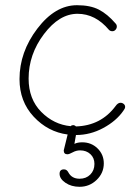

<svg xmlns="http://www.w3.org/2000/svg" viewBox="-20 -513 538 738"><path d="M286 205Q254 205 231.5 189.5Q209 174 209 155Q209 138 226 138Q237 138 243 150Q256 174 286 174Q311 174 327 158Q343 142 343 117Q343 94 327.5 79.5Q312 65 288 65Q273 65 259.5 72.5Q246 80 239 80Q225 80 225 65Q225 64 240 4Q164 -6 109.5 -64.5Q55 -123 55 -209Q55 -313 123.5 -403Q192 -493 276 -493Q327 -493 360 -476Q393 -459 424 -423Q429 -418 429 -411Q429 -404 424 -398.5Q419 -393 412 -393Q404 -393 399 -398Q347 -460 278 -460Q208 -460 149 -382Q90 -304 90 -211Q90 -132 138.5 -83Q187 -34 252 -28Q255 -32 261 -32Q267 -32 272 -27Q368 -30 424 -105Q433 -118 443 -118Q450 -118 455.5 -113.5Q461 -109 461 -102Q461 -96 454 -87Q427 -48 377 -21Q327 6 272 6L266 40Q278 34 296 34Q331 34 355 57.5Q379 81 379 115Q379 152 351.5 178.5Q324 205 286 205Z"/></svg>

Font: Comic Neue Light
Style: Regular
Weight: 300
Designer: Craig Rozynski
Foundry: Craig Rozynski
Version: Version 2.003